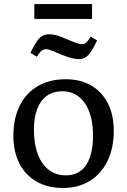

<svg xmlns="http://www.w3.org/2000/svg" viewBox="-20 -911 626 945"><path d="M289.1 14.2Q214.8 14.2 159.9 -17.3Q105 -48.8 75.4 -106.4Q45.9 -164.1 45.9 -242.2Q45.9 -328.1 76.9 -390.6Q107.9 -453.1 166 -487.1Q224.1 -521 303.2 -521Q376.5 -521 429.2 -490Q481.9 -459 511 -402.1Q540 -345.2 540 -267.1Q540 -182.1 509 -118.7Q478 -55.2 422.1 -20.5Q366.2 14.2 289.1 14.2ZM303.2 -47.9Q347.2 -47.9 377.2 -70.3Q407.2 -92.8 422.6 -137Q438 -181.2 438 -243.2Q438 -293.9 427.5 -334.5Q417 -375 397.5 -403.6Q377.9 -432.1 349.9 -447Q321.8 -461.9 287.1 -461.9Q242.2 -461.9 211.2 -439.9Q180.2 -418 163.6 -376Q147 -334 147 -272Q147 -202.1 166 -152.1Q185.1 -102.1 220.2 -75Q255.4 -47.9 303.2 -47.9ZM148.9 -817.9V-891.1H433.1V-817.9ZM368.2 -620.1Q349.1 -620.1 329.6 -625.5Q310.1 -630.9 277.8 -644Q254.9 -653.8 241 -659.4Q227.1 -665 220 -667Q212.9 -668.9 208 -668.9Q194.8 -668.9 185.3 -661.9Q175.8 -654.8 161.1 -631.8L129.9 -650.9Q147 -687 160.4 -706.5Q173.8 -726.1 188.5 -734.1Q203.1 -742.2 223.1 -742.2Q240.2 -742.2 259 -737.1Q277.8 -731.9 309.1 -717.8Q337.9 -705.6 355.5 -699.7Q373 -693.8 382.8 -693.8Q395 -693.8 404.1 -701.4Q413.1 -709 426.8 -731L458 -711.9Q440.9 -675.8 427.5 -656Q414.1 -636.2 400.1 -628.2Q386.2 -620.1 368.2 -620.1Z"/></svg>

Font: Literata
Style: Regular
Weight: 400
Designer: Latin by Veronika Burian and Jose Scaglione. Greek by Irene Vlachou. Cyrillic by Vera Evstafieva.
Foundry: TypeTogether
Version: Version 3.002